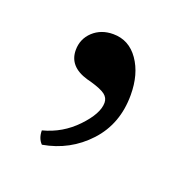

<svg xmlns="http://www.w3.org/2000/svg" viewBox="-58 -151 336 341"><g transform="rotate(20 110.0 19.0)"><path d="M104 -95.2Q133.8 -95.2 151.9 -69.3Q169.9 -43.5 169.9 -3.9Q169.9 50.8 136 87.4Q102.1 124 51.8 132.8Q43 124 43 108.9Q79.1 99.6 105 72.5Q130.9 45.4 130.9 24.9Q130.9 15.6 123.3 9.8Q115.7 3.9 95.2 -2L87.9 -3.9Q50.8 -14.6 50.8 -45.9Q50.8 -66.9 65.9 -81.1Q81.1 -95.2 104 -95.2Z"/></g></svg>

Font: Common Serif
Style: Regular
Weight: 400
Designer: Philipp H. Poll, Khaled Hosny
Foundry: Stefan Peev, Context Ltd.
Version: Version 1.026